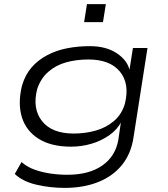

<svg xmlns="http://www.w3.org/2000/svg" viewBox="-20 -728 819 936"><path d="M295 188Q225 188 158 172.5Q91 157 52 120L85 62Q112 86 148.5 99Q185 112 226 118Q267 124 308 124Q414 124 478.5 79Q543 34 557 -47L570 -136L573 -137Q552 -96 512.5 -68.5Q473 -41 425 -27Q377 -13 326 -13Q230 -13 169 -51Q108 -89 87 -155.5Q66 -222 87 -310Q103 -364 134.5 -400Q166 -436 211 -459.5Q256 -483 308.5 -493Q361 -503 418 -503Q499 -503 551.5 -467Q604 -431 613 -380H610L628 -494H699L631 -59Q619 22 574 77Q529 132 457.5 160Q386 188 295 188ZM339 -77Q396 -77 447 -91.5Q498 -106 536 -138.5Q574 -171 589 -223Q613 -320 564.5 -379Q516 -438 411 -438Q352 -438 302 -424Q252 -410 215 -377.5Q178 -345 161 -293Q137 -198 185 -137.5Q233 -77 339 -77ZM390 -620 404 -708H496L482 -620Z"/></svg>

Font: Nunito Sans 7pt Expanded Light
Style: Italic
Weight: 300
Width: 7
Italic angle: -9°
Designer: Vernon Adams
Foundry: Vernon Adams
Version: Version 3.101;gftools[0.9.27]